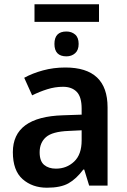

<svg xmlns="http://www.w3.org/2000/svg" viewBox="-20 -866 593 896"><path d="M361 -258V-211Q361 -145 326 -112Q291 -79 241 -79Q207 -79 186 -96.5Q165 -114 165 -155Q165 -200 194.5 -226Q224 -252 300 -255ZM285 -551Q230 -551 180.5 -537.5Q131 -524 93 -503L130 -421Q164 -438 200.5 -449.5Q237 -461 274 -461Q315 -461 338 -437.5Q361 -414 361 -359V-331L274 -328Q40 -321 40 -156Q40 -70 85.5 -30Q131 10 199 10Q263 10 299.5 -10.5Q336 -31 369 -75H373L396 0H482V-365Q482 -551 285 -551ZM442 -846H141V-764H442ZM290 -719Q234 -719 234 -661Q234 -603 290 -603Q314 -603 330.5 -617.5Q347 -632 347 -661Q347 -691 330.5 -705Q314 -719 290 -719Z"/></svg>

Font: Noto Sans Display Medium
Style: Regular
Weight: 500
Designer: Monotype Design Team
Foundry: Monotype Imaging Inc.
Version: Version 1.900